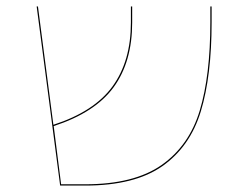

<svg xmlns="http://www.w3.org/2000/svg" viewBox="-20 -577 757 597"><path d="M638 -557V-508Q638 -341 604.5 -231Q571 -121 485 -60.5Q399 0 245 0H167L94 -557H98L146 -189Q273 -230 330 -308.5Q387 -387 387 -507V-557H391V-507Q391 -385 333.5 -306Q276 -227 147 -185L170 -4H245Q397 -4 482.5 -64Q568 -124 601 -233Q634 -342 634 -508V-557Z"/></svg>

Font: FiraGO Four
Style: Regular
Weight: 100
Designer: bBox Type
Foundry: bBox Type GmbH
Version: Version 1.001